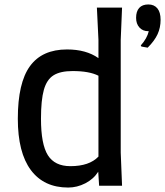

<svg xmlns="http://www.w3.org/2000/svg" viewBox="-20 -834 741 862"><path d="M522 -149 528 0H425L421 -63Q400 -30 363 -11Q326 8 286 8Q177 8 118.5 -70.5Q60 -149 60 -301Q60 -462 114.5 -537Q169 -612 281 -612Q367 -612 422 -573V-655L415 -800H528L522 -655ZM422 -131V-494Q381 -515 306 -515Q251 -515 220.5 -496Q190 -477 177 -431Q164 -385 164 -301Q164 -186 195 -137Q226 -88 296 -88Q381 -88 422 -131ZM701 -745Q701 -710 687.5 -680.5Q674 -651 643 -620L615 -625L612 -630Q640 -661 648 -694H645Q621 -694 606 -710.5Q591 -727 591 -754Q591 -783 605 -798.5Q619 -814 646 -814Q672 -814 686.5 -796.5Q701 -779 701 -745Z"/></svg>

Font: Farro
Style: Regular
Weight: 400
Designer: Aceler Chua
Foundry: Grayscale Limited
Version: Version 1.101